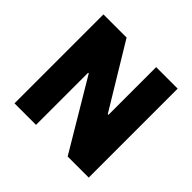

<svg xmlns="http://www.w3.org/2000/svg" viewBox="-167 -869 1050 1050"><g transform="rotate(45 358.5 -344.0)"><path d="M71.4 0V-688H250.4L473.8 -319H479.1V-688H645.5V0H482.6L242.6 -403.1H237.8V0Z"/></g></svg>

Font: Saira Thin
Style: Regular
Weight: 100
Designer: Hector Gatti with collaboration of the Omnibus-Type team
Foundry: Omnibus-Type
Version: Version 1.101